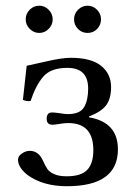

<svg xmlns="http://www.w3.org/2000/svg" viewBox="-20 -641 476 671"><path d="M43 -83Q43 -95.2 56.4 -104.5Q69.8 -113.8 84 -113.8Q113.8 -113.8 128.9 -82Q138.7 -60.1 145.8 -50Q152.8 -40 169.4 -32.5Q186 -24.9 212.9 -24.9Q263.7 -24.9 284.9 -47.4Q306.2 -69.8 306.2 -116.2Q306.2 -211.4 217.8 -210.9Q204.6 -210.9 188.2 -208Q171.9 -205.1 163.1 -205.1Q143.1 -205.1 143.1 -226.1Q143.1 -248 162.1 -248Q171.9 -248 189.9 -245.1Q208 -242.2 216.8 -242.2Q259.8 -242.2 273.9 -266.6Q288.1 -291 288.1 -331.1Q288.1 -404.3 214.8 -403.8Q157.7 -403.8 131.3 -373.3Q105 -342.8 86.9 -288.1Q73.7 -286.1 60.1 -292L73.2 -411.1Q84.5 -413.1 140.1 -426Q195.8 -439 227.1 -439Q298.8 -439 333.5 -410.9Q368.2 -382.8 368.2 -336.9Q368.2 -296.9 351.6 -273.9Q335 -251 291 -233.9V-231Q392.1 -213.9 392.1 -119.1Q392.1 9.8 213.9 9.8Q130.9 9.8 77.1 -28.8Q43 -55.2 43 -83ZM69.8 -573.2Q69.8 -593.3 84 -607.2Q98.1 -621.1 117.2 -621.1Q136.2 -621.1 150.1 -606.9Q164.1 -592.8 164.1 -573.2Q164.1 -554.2 150.1 -540Q136.2 -525.9 117.2 -525.9Q98.1 -525.9 84 -540Q69.8 -554.2 69.8 -573.2ZM238.8 -573.2Q238.8 -593.3 252.9 -607.2Q267.1 -621.1 286.1 -621.1Q305.2 -621.1 319.1 -606.9Q333 -592.8 333 -573.2Q333 -554.2 319.6 -540Q306.2 -525.9 286.1 -525.9Q266.1 -525.9 252.4 -540Q238.8 -554.2 238.8 -573.2Z"/></svg>

Font: Linux Libertine
Style: Regular
Weight: 400
Designer: Philipp H. Poll
Foundry: Philipp H. Poll
Version: Version 5.3.0 ; ttfautohint (v0.9)